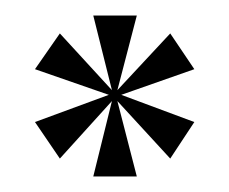

<svg xmlns="http://www.w3.org/2000/svg" viewBox="-20 -719 295 247"><path d="M25 -630 57 -676 124 -603 100 -699H156L131 -603L199 -676L230 -630L136 -597L230 -562L199 -515L131 -589L156 -492H100L124 -589L57 -515L25 -562L120 -597Z"/></svg>

Font: Moniqa Black
Style: Regular
Weight: 900
Designer: Rajesh Rajput
Foundry: Rajesh Rajput
Version: Version 1.000